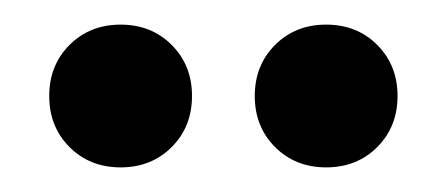

<svg xmlns="http://www.w3.org/2000/svg" viewBox="-20 -787 363 156"><path d="M20 -709Q20 -734 36.5 -750.5Q53 -767 78 -767Q103 -767 119.5 -750.5Q136 -734 136 -709Q136 -684 119.5 -667.5Q103 -651 78 -651Q53 -651 36.5 -667.5Q20 -684 20 -709ZM187 -709Q187 -734 203.5 -750.5Q220 -767 245 -767Q270 -767 286.5 -750.5Q303 -734 303 -709Q303 -684 286.5 -667.5Q270 -651 245 -651Q220 -651 203.5 -667.5Q187 -684 187 -709Z"/></svg>

Font: SVN-Libre Baskerville
Style: Regular
Weight: 400
Designer: Pablo Impallari, Rodrigo Fuenzalida
Foundry: Pablo Impallari, Rodrigo Fuenzalida
Version: Version 1.000; ttfautohint (v1.8.4)